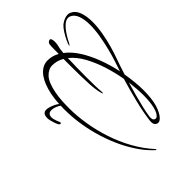

<svg xmlns="http://www.w3.org/2000/svg" viewBox="-123 -921 1551 1551"><g transform="rotate(45 652.0 -145.5)"><path d="M548 112Q425 112 341 87.5Q257 63 214.5 21.5Q172 -20 172 -72Q172 -125 199 -173Q173 -173 151.5 -173.5Q130 -174 116 -174Q88 -174 78 -182Q68 -190 66 -201Q65 -212 77 -216.5Q89 -221 108 -221Q138 -221 176 -210Q184 -209 195 -208Q206 -207 220 -205Q260 -258 327 -300.5Q394 -343 477 -374Q560 -405 648 -424Q627 -431 607 -437Q587 -443 568 -450Q521 -466 459.5 -481.5Q398 -497 333.5 -508Q269 -519 212 -519Q154 -519 110 -504Q66 -489 50 -453Q46 -444 46 -432Q46 -419 53 -405Q60 -391 77 -374Q96 -354 127.5 -333.5Q159 -313 187 -299Q194 -297 202 -291Q210 -285 213.5 -281.5Q217 -278 209 -280Q195 -283 165 -297Q135 -311 104.5 -330.5Q74 -350 57 -369Q41 -390 33 -410.5Q25 -431 25 -448Q25 -464 30 -474Q49 -516 97.5 -533Q146 -550 209 -550Q265 -550 326.5 -539.5Q388 -529 447.5 -512.5Q507 -496 556 -478Q582 -468 617.5 -456.5Q653 -445 693 -432Q745 -441 796 -446Q847 -451 894 -451Q904 -451 913 -450.5Q922 -450 931 -450Q1021 -446 1078.5 -422.5Q1136 -399 1155 -369Q1161 -360 1161 -348Q1161 -335 1150.5 -323.5Q1140 -312 1113 -312Q1108 -312 1102.5 -312.5Q1097 -313 1090 -314Q1006 -325 906.5 -350Q807 -375 714 -403Q631 -389 546 -362Q461 -335 389.5 -295.5Q318 -256 275 -202Q322 -200 378 -199Q434 -198 489 -198Q539 -198 584 -199Q629 -200 658 -203H666Q677 -203 677 -200Q677 -198 666.5 -194.5Q656 -191 631 -186Q600 -180 552 -177Q504 -174 448 -173Q392 -172 337 -172H255Q227 -125 227 -72Q227 -26 267 10.5Q307 47 401 65Q436 72 478 75Q520 78 569 78Q656 78 752.5 62.5Q849 47 946.5 15Q1044 -17 1134 -67Q1224 -117 1298 -185Q1299 -186 1301 -186Q1303 -186 1304 -183Q1305 -180 1302 -177Q1255 -125 1195 -83.5Q1135 -42 1068 -9Q990 29 907 55Q824 81 742.5 95Q661 109 588 111Q578 111 568 111.5Q558 112 548 112ZM1087 -333Q1107 -333 1115 -341Q1123 -349 1123 -358Q1123 -366 1120 -370Q1103 -396 1047.5 -409Q992 -422 918 -422Q885 -422 846 -419Q807 -416 763 -411Q820 -394 876.5 -378.5Q933 -363 982.5 -351.5Q1032 -340 1067 -335Q1072 -334 1077.5 -333.5Q1083 -333 1087 -333ZM501 259Q446 259 446 217Q446 190 465 148Q486 101 509 99L512 102Q478 149 478 190Q478 231 523 231Q538 231 568 220Q597 208 598 208Q609 208 609 217Q609 231 561 246Q522 259 501 259Z"/></g></svg>

Font: WindSong
Style: Regular
Weight: 400
Designer: Robert E. Leuschke
Foundry: Robert E. Leuschke
Version: Version 1.010; ttfautohint (v1.8.3)